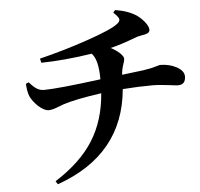

<svg xmlns="http://www.w3.org/2000/svg" viewBox="-56 -843 988 950"><g transform="rotate(-5 437.5 -368.0)"><path d="M193 49 183 33Q311 -48 373.5 -147.5Q436 -247 446 -381Q313 -362 254 -342Q247 -339 233 -334Q199 -320 180 -320Q158 -320 128 -347Q102 -372 90 -398Q80 -425 79 -460L93 -466Q115 -441 131 -431.5Q147 -422 166 -422Q232 -422 448 -450Q448 -548 416 -580Q280 -559 164 -557L159 -578Q278 -607 398 -648Q524 -691 554 -716Q569 -727 567 -739Q564 -751 540 -773L550 -785Q616 -775 658 -746Q679 -730 694 -711Q711 -689 711 -673Q711 -662 699 -656Q691 -652 671 -649Q655 -646 648 -644Q561 -611 512 -600Q539 -586 557 -569Q574 -552 574 -542Q574 -532 568 -516Q559 -491 557 -463Q634 -472 663 -476Q700 -481 732 -491Q745 -495 749 -495Q793 -495 829 -476Q866 -456 866 -428Q866 -387 828 -387Q819 -387 790 -391Q735 -398 703 -398Q631 -398 554 -392Q525 -68 193 49Z"/></g></svg>

Font: GenRyuMin TW B
Style: Regular
Weight: 700
Version: Version 1.501;PS 1;hotconv 16.6.51;makeotf.lib2.5.65220